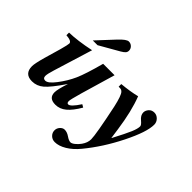

<svg xmlns="http://www.w3.org/2000/svg" viewBox="-201 -947 1401 1401"><g transform="rotate(45 500.0 -246.0)"><path d="M471 -133 493 -120Q454 -53 416.5 -22Q379 9 334 9Q266 9 266 -51Q266 -82 292 -161H291Q221 -58 181.5 -24.5Q142 9 93 9Q15 9 15 -70Q15 -97 37 -176L74 -304Q91 -366 91 -379Q91 -403 33 -407V-434Q120 -436 243 -462L150 -160Q134 -109 134 -88Q134 -63 158 -63Q186 -63 228 -118Q275 -179 303.5 -243Q332 -307 370 -449H488L410 -183Q385 -95 385 -80Q385 -59 399 -59Q423 -59 471 -133ZM196 -516 318 -647Q365 -697 388 -697Q408 -697 422 -683Q436 -669 436 -650Q436 -636 427.5 -626Q419 -616 397 -603L245 -516Z M795 -110H797Q849 -209 866.5 -251Q884 -293 884 -317Q884 -330 859 -351Q828 -376 828 -405Q828 -426 844 -444Q860 -462 886 -462Q911 -462 929.5 -443Q948 -424 948 -398Q948 -322 872.5 -171Q797 -20 699 99Q658 149 611.5 177Q565 205 524 205Q498 205 480 187.5Q462 170 462 145Q462 123 477.5 106Q493 89 512 89Q537 89 563 107Q589 125 606 125Q619 125 638 110Q657 95 673 73Q698 38 698 2Q698 -48 648 -286Q627 -380 608 -399Q600 -407 593.5 -409Q587 -411 568 -411V-438Q654 -446 718 -462Q761 -351 784 -188Z"/></g></svg>

Font: STIX
Style: Bold Italic
Weight: 700
Italic angle: -16.33°
Designer: MicroPress Inc., with final additions and corrections provided by Coen Hoffman, Elsevier (retired)
Version: Version 1.1.1